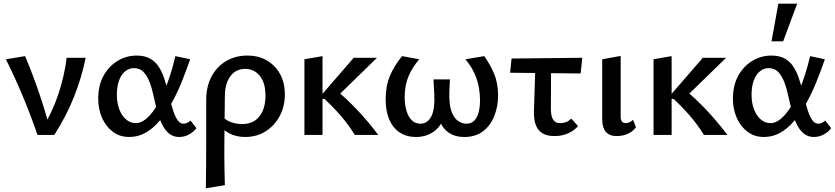

<svg xmlns="http://www.w3.org/2000/svg" viewBox="-20 -731 4523 1040"><path d="M183 0Q148 -103 105.5 -205Q63 -307 12 -410L116 -427Q158 -327 192 -227Q226 -127 252 -27H205Q264 -124 296.5 -222Q329 -320 341 -418H444Q423 -313 381.5 -208Q340 -103 274 0Z M680 11Q629 11 591.5 -17Q554 -45 533 -92Q512 -139 512 -197Q512 -268 540.5 -320Q569 -372 616.5 -401Q664 -430 720 -430Q763 -430 791.5 -414.5Q820 -399 838 -372Q856 -345 868 -310.5Q880 -276 889 -239Q902 -186 913.5 -146Q925 -106 939.5 -83.5Q954 -61 974 -61Q983 -61 993.5 -65.5Q1004 -70 1012 -78L1044 -37Q1032 -19 1006.5 -4Q981 11 950 11Q917 11 894 -9Q871 -29 856 -61.5Q841 -94 831 -131.5Q821 -169 813 -206Q804 -250 790.5 -285.5Q777 -321 757 -341.5Q737 -362 705 -362Q680 -362 658.5 -345Q637 -328 625 -295.5Q613 -263 613 -216Q613 -173 626.5 -138Q640 -103 663.5 -83.5Q687 -64 716 -64Q742 -64 768 -84.5Q794 -105 818 -140.5Q842 -176 863 -222.5Q884 -269 901 -321.5Q918 -374 930 -427L1010 -410Q988 -346 963 -284.5Q938 -223 908 -169.5Q878 -116 843 -75Q808 -34 767.5 -11.5Q727 11 680 11Z M1095 289Q1096 227 1096.5 165.5Q1097 104 1097 44Q1097 -16 1097 -74.5Q1097 -133 1097 -189Q1097 -263 1126 -317Q1155 -371 1205.5 -400.5Q1256 -430 1319 -430Q1381 -430 1426.5 -403Q1472 -376 1497.5 -329Q1523 -282 1523 -220Q1523 -155 1495 -102.5Q1467 -50 1418.5 -19.5Q1370 11 1308 11Q1258 11 1219.5 -10Q1181 -31 1164 -66L1189 -97Q1205 -78 1234 -68.5Q1263 -59 1291 -59Q1333 -59 1361 -78Q1389 -97 1403.5 -131.5Q1418 -166 1418 -212Q1418 -283 1387 -320.5Q1356 -358 1308 -358Q1274 -358 1249.5 -340Q1225 -322 1211.5 -289Q1198 -256 1198 -208Q1197 -137 1196.5 -81Q1196 -25 1195.5 21Q1195 67 1195 108Q1195 149 1196 188.5Q1197 228 1198 272Z M1902 0Q1869 -54 1828 -101.5Q1787 -149 1738 -195H1720V-215L1896 -418H2022L1787 -189V-255Q1855 -199 1915.5 -135Q1976 -71 2029 0ZM1629 0V-410L1727 -427V0Z M2234 11Q2182 11 2145 -13.5Q2108 -38 2088.5 -83.5Q2069 -129 2069 -193Q2069 -265 2092 -320Q2115 -375 2158 -427L2251 -410Q2213 -366 2192.5 -317Q2172 -268 2172 -205Q2172 -165 2181.5 -132Q2191 -99 2210 -80Q2229 -61 2257 -61Q2296 -61 2316.5 -101Q2337 -141 2332 -228L2328 -301H2417L2414 -233Q2412 -166 2425 -129Q2438 -92 2460.5 -76.5Q2483 -61 2506 -61Q2533 -61 2549 -77.5Q2565 -94 2572.5 -122.5Q2580 -151 2580 -188Q2580 -253 2560.5 -308Q2541 -363 2501 -410L2603 -427Q2634 -384 2656 -332.5Q2678 -281 2678 -213Q2678 -155 2657.5 -103Q2637 -51 2596.5 -20Q2556 11 2495 11Q2435 11 2398 -22.5Q2361 -56 2353 -112H2390Q2372 -48 2330 -18.5Q2288 11 2234 11Z M2743 -337 2751 -414 3134 -418 3125 -333ZM2872 -121 2881 -410H2965L2964 -137Q2964 -125 2967 -107.5Q2970 -90 2981 -77Q2992 -64 3016 -64Q3031 -64 3047 -70Q3063 -76 3074 -89L3111 -48Q3092 -25 3059 -9.5Q3026 6 2984 6Q2944 6 2921 -7.5Q2898 -21 2887.5 -42.5Q2877 -64 2874.5 -85Q2872 -106 2872 -121Z M3320 6Q3281 6 3261.5 -17Q3242 -40 3242 -84V-410L3342 -428V-100Q3342 -82 3348.5 -73Q3355 -64 3370 -64Q3380 -64 3390.5 -69Q3401 -74 3409 -82L3425 -42Q3411 -21 3383.5 -7.5Q3356 6 3320 6Z M3793 0Q3760 -54 3719 -101.5Q3678 -149 3629 -195H3611V-215L3787 -418H3913L3678 -189V-255Q3746 -199 3806.5 -135Q3867 -71 3920 0ZM3520 0V-410L3618 -427V0Z M4118 11Q4067 11 4029.5 -17Q3992 -45 3971 -92Q3950 -139 3950 -197Q3950 -268 3978.5 -320Q4007 -372 4054.5 -401Q4102 -430 4158 -430Q4201 -430 4229.5 -414.5Q4258 -399 4276 -372Q4294 -345 4306 -310.5Q4318 -276 4327 -239Q4340 -186 4351.5 -146Q4363 -106 4377.5 -83.5Q4392 -61 4412 -61Q4421 -61 4431.5 -65.5Q4442 -70 4450 -78L4482 -37Q4470 -19 4444.5 -4Q4419 11 4388 11Q4355 11 4332 -9Q4309 -29 4294 -61.5Q4279 -94 4269 -131.5Q4259 -169 4251 -206Q4242 -250 4228.5 -285.5Q4215 -321 4195 -341.5Q4175 -362 4143 -362Q4118 -362 4096.5 -345Q4075 -328 4063 -295.5Q4051 -263 4051 -216Q4051 -173 4064.5 -138Q4078 -103 4101.5 -83.5Q4125 -64 4154 -64Q4180 -64 4206 -84.5Q4232 -105 4256 -140.5Q4280 -176 4301 -222.5Q4322 -269 4339 -321.5Q4356 -374 4368 -427L4448 -410Q4426 -346 4401 -284.5Q4376 -223 4346 -169.5Q4316 -116 4281 -75Q4246 -34 4205.5 -11.5Q4165 11 4118 11ZM4159 -507 4196 -711H4298L4222 -507Z"/></svg>

Font: Ysabeau Office SemiBold
Style: Regular
Weight: 600
Designer: Christian Thalmann (Catharsis Fonts)
Version: Version 2.001;gftools[0.9.30]; featfreeze: tnum,lnum,ss02